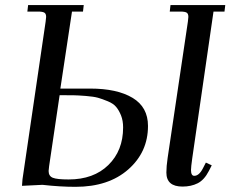

<svg xmlns="http://www.w3.org/2000/svg" viewBox="-20 -722 900 750"><path d="M65.9 3.9 67.9 -22 158.2 -637.2Q160.2 -650.9 160.2 -655.8Q160.2 -668.5 153.3 -672.6Q146.5 -676.8 127.9 -676.8H86.9L89.8 -702.1H307.1L304.2 -676.8H261.2L215.8 -376H332Q437.5 -376 497.8 -339.8Q558.1 -303.7 558.1 -230Q558.1 -127.9 481 -60.1Q403.8 7.8 274.9 7.8Q214.8 7.8 146 0ZM169.9 -54.2Q169.9 -34.2 186.3 -27.6Q202.6 -21 248 -21Q345.7 -21 403.3 -77.4Q460.9 -133.8 460.9 -224.1Q460.9 -250.5 452.9 -270.8Q444.8 -291 433.8 -304.2Q422.9 -317.4 401.1 -326.4Q379.4 -335.4 362.8 -340.1Q346.2 -344.7 315.2 -347.2Q284.2 -349.6 266.1 -349.9Q248 -350.1 212.9 -350.1L171.9 -73.2Q169.9 -59.6 169.9 -54.2ZM629.9 -47.9Q629.9 -71.8 634.8 -105L713.9 -637.2Q715.8 -650.9 715.8 -655.8Q715.8 -668.5 709.2 -672.6Q702.6 -676.8 684.1 -676.8H643.1L646 -702.1H859.9L856.9 -676.8H814L731 -104Q726.1 -68.8 726.1 -58.1Q726.1 -35.2 738.8 -35.2Q757.8 -35.2 772.9 -64.9L784.2 -86.9L807.1 -76.2L795.9 -54.2Q777.8 -19 752.2 -6.1Q726.6 6.8 692.9 6.8Q629.9 6.8 629.9 -47.9Z"/></svg>

Font: Dihjauti
Style: Bold Italic
Weight: 700
Italic angle: -9°
Designer: T. Christopher White
Version: Version 3.0.0